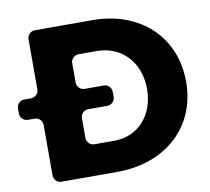

<svg xmlns="http://www.w3.org/2000/svg" viewBox="-78 -787 955 874"><g transform="rotate(-10 399.5 -350.0)"><path d="M102 -665V-433C102 -414 86 -398 67 -398H35C16 -398 0 -382 0 -363V-339C0 -320 16 -304 35 -304H67C86 -304 102 -288 102 -269V-35C102 -16 118 0 137 0H396C621 0 775 -143 775 -350C775 -558 623 -700 403 -700H137C118 -700 102 -684 102 -665ZM279 -177V-269C279 -288 295 -304 314 -304H403C422 -304 438 -320 438 -339V-363C438 -382 422 -398 403 -398H314C295 -398 279 -414 279 -433V-523C279 -542 295 -558 314 -558H399C512 -558 594 -473 594 -349C594 -226 516 -142 407 -142H314C295 -142 279 -158 279 -177Z"/></g></svg>

Font: Trueno
Style: RoundBd
Weight: 700
Designer: Julieta Ulanovsky, Jasper
Foundry: Julieta Ulanovsky, Cannot Into Space Fonts
Version: Version 3.001